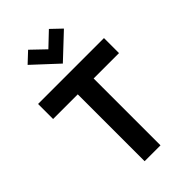

<svg xmlns="http://www.w3.org/2000/svg" viewBox="-280 -1038 1129 1129"><g transform="rotate(-45 284.0 -474.0)"><path d="M215 0V-610H347V0ZM10 -556V-681H558V-556ZM281 -746 129 -887 194 -948 312 -835H248L367 -948L431 -887Z"/></g></svg>

Font: Gabarito SemiBold
Style: Regular
Weight: 600
Designer: Leandro Assis / Alvaro Franca / Felipe Casaprima
Foundry: Naipe Foundry
Version: Version 1.000